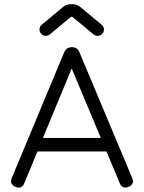

<svg xmlns="http://www.w3.org/2000/svg" viewBox="-20 -876 672 897"><path d="M52.5 -3Q23.5 -15.5 35 -44.5L279.5 -631Q290 -655.5 315 -655.5H317.5Q342 -655 351.5 -631L597.5 -44.5Q610 -15.5 580.5 -3Q551.5 8.5 539.5 -20L477.5 -168.5H155L93.5 -20Q82 9 52.5 -3ZM180.5 -231.5H451L315 -556ZM194 -708.5Q182 -708.5 173.2 -717.2Q164.5 -726 164.5 -738Q164.5 -753.5 177.5 -762.5L274 -843Q290.5 -856.5 310.5 -856.5H319Q339 -856.5 355.5 -843L452.5 -762.5Q465.5 -753 465.5 -738Q465.5 -726 456.8 -717.2Q448 -708.5 436 -708.5Q424.5 -708.5 415 -717L318 -797.5H311.5L215 -717Q206 -708.5 194 -708.5Z"/></svg>

Font: Jura Light Medium
Style: Regular
Weight: 500
Version: Version 5.106